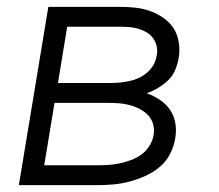

<svg xmlns="http://www.w3.org/2000/svg" viewBox="-20 -540 640 560"><path d="M35 0 121 -520H330Q353 -520 375.5 -517.5Q398 -515 418.5 -507.5Q439 -500 457 -487.5Q475 -475 486.5 -457Q498 -439 501.5 -416Q505 -393 501 -370Q498 -353 491 -336Q484 -319 470.5 -306Q457 -293 441 -283.5Q425 -274 408 -268Q428 -261 446 -249Q464 -237 476 -219.5Q488 -202 491.5 -180Q495 -158 491 -136Q487 -112 475.5 -90Q464 -68 444.5 -52Q425 -36 402 -26Q379 -16 356 -10Q333 -4 309.5 -2Q286 0 263 0ZM149 -298H305Q318 -298 332 -299.5Q346 -301 359.5 -304Q373 -307 386.5 -313.5Q400 -320 410.5 -329.5Q421 -339 428 -351.5Q435 -364 437 -378Q440 -392 437 -405Q434 -418 426.5 -428.5Q419 -439 408 -445.5Q397 -452 384 -456Q371 -460 357 -461Q343 -462 330 -462H176ZM109 -58H263Q279 -58 295.5 -59Q312 -60 328.5 -63.5Q345 -67 361.5 -73Q378 -79 392 -89Q406 -99 415.5 -114Q425 -129 428 -146Q431 -162 426.5 -178Q422 -194 411 -205Q400 -216 386 -223Q372 -230 356.5 -234Q341 -238 324 -239Q307 -240 290 -240H139Z"/></svg>

Font: Iosevka Light Extended Oblique
Style: Regular
Weight: 300
Width: 7
Italic angle: -9°
Monospace: yes
Designer: Belleve Invis
Foundry: Belleve Invis
Version: Version 32.5.0; ttfautohint (v1.8.4)